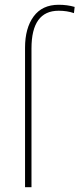

<svg xmlns="http://www.w3.org/2000/svg" viewBox="-20 -785 333 805"><path d="M226 -740Q261 -740 290 -730L293 -756Q262 -765 226 -765Q157 -765 121 -716Q85 -667 85 -585V0H112V-582Q112 -740 226 -740Z"/></svg>

Font: Noto Sans Display Thin
Style: Regular
Weight: 250
Designer: Monotype Design Team
Foundry: Monotype Imaging Inc.
Version: Version 1.900